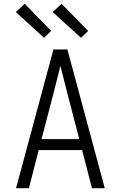

<svg xmlns="http://www.w3.org/2000/svg" viewBox="-20 -997 640 1017"><path d="M65 0 263 -735H337L535 0H467L415 -202H185L133 0ZM200 -260H400L340 -490Q330 -529 320 -568.5Q310 -608 300 -648Q290 -608 280 -568.5Q270 -529 260 -490ZM409 -797 259 -933 306 -977 447 -833ZM213 -797 64 -933 111 -977 251 -833Z"/></svg>

Font: Iosevka Light Extended
Style: Regular
Weight: 300
Width: 7
Monospace: yes
Designer: Belleve Invis
Foundry: Belleve Invis
Version: Version 32.5.0; ttfautohint (v1.8.4)